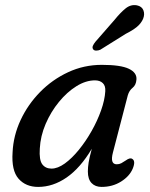

<svg xmlns="http://www.w3.org/2000/svg" viewBox="-20 -725 590 755"><path d="M424 -125Q412 -79 439 -79Q449 -79 457 -83.2Q465 -87.5 474.5 -94Q491 -106 499.5 -100.5Q514.5 -92.5 502 -62Q489.5 -32 456 -11Q422.5 10 379.5 10Q354.5 10 340 -5.2Q325.5 -20.5 325.5 -50.5Q325.5 -67 328.5 -86Q331.5 -105 341 -140Q296 -64.5 242.2 -27.2Q188.5 10 130 10Q81.5 10 53 -22.2Q24.5 -54.5 29.5 -126.5Q32.5 -191.5 61 -252.8Q89.5 -314 137.5 -363Q185.5 -412 247.8 -441Q310 -470 380.5 -470Q454.5 -470 486.8 -454.5Q519 -439 516.5 -412Q515 -390.5 501.5 -379.8Q488 -369 482.5 -350ZM136.5 -140.5Q133.5 -96 146.2 -79Q159 -62 182.5 -62Q207 -62 235 -82.2Q263 -102.5 290.2 -136Q317.5 -169.5 340.2 -209.8Q363 -250 377.5 -291Q392 -332 394 -366Q395.5 -387.5 384.2 -398.2Q373 -409 353.5 -409Q317.5 -409 280.5 -386Q243.5 -363 211.8 -324.2Q180 -285.5 159.5 -237.8Q139 -190 136.5 -140.5ZM430.5 -647Q453.5 -675.5 474 -692Q494.5 -708.5 518.5 -704Q538 -700 544 -684.2Q550 -668.5 542.5 -650.5Q534.5 -632.5 518 -619Q501.5 -605.5 474.5 -592L374.5 -529.5Q366.5 -526 358.2 -526Q350 -526 346.5 -531Q342 -537 345.2 -544.8Q348.5 -552.5 355 -560.5Z"/></svg>

Font: Fraunces 9pt S100
Style: Italic
Weight: 400
Italic angle: -16°
Version: Version 1.000; ttfautohint (v1.8.3)